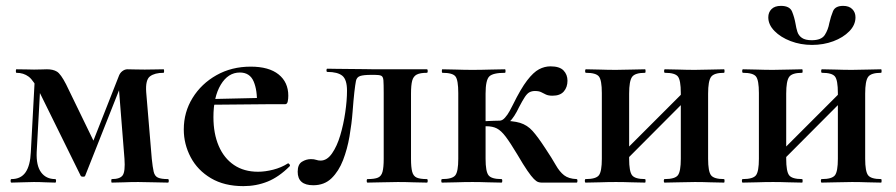

<svg xmlns="http://www.w3.org/2000/svg" viewBox="-20 -622 3053 654"><path d="M85 -104 99 -364 119 -361 105 -104Q103 -58 120 -35Q137 -12 168 -12Q171 -12 171 -6Q171 0 168 0Q152 0 134 -1Q116 -2 95 -2Q75 -2 55.5 -1Q36 0 19 0Q16 0 16 -6Q16 -12 19 -12Q51 -12 67 -35Q83 -58 85 -104ZM552 -12Q555 -12 555 -6Q555 0 552 0Q531 0 504 -1Q477 -2 451 -2Q424 -2 402.5 -1Q381 0 361 0Q359 0 359 -6Q359 -12 361 -12Q389 -12 398 -25Q407 -38 404 -81L385 -320L409 -374L270 -23Q269 -20 263 -20Q257 -20 255 -23L117 -303Q95 -348 77.5 -361Q60 -374 36 -374Q34 -374 34 -380Q34 -386 36 -386Q57 -386 72 -385.5Q87 -385 96 -385Q110 -385 122 -385.5Q134 -386 140 -386Q161 -386 174 -378Q187 -370 205 -335L305 -129L262 -51L384 -361Q388 -373 396.5 -379.5Q405 -386 414 -386Q420 -386 438 -385.5Q456 -385 473 -385Q494 -385 508 -385.5Q522 -386 537 -386Q539 -386 539 -380Q539 -374 537 -374Q507 -374 491 -362Q475 -350 478 -308L497 -81Q500 -52 503.5 -37Q507 -22 518 -17Q529 -12 552 -12Z M809 12Q744 12 698.5 -15Q653 -42 629.5 -86.5Q606 -131 606 -181Q606 -240 636 -288.5Q666 -337 717.5 -366Q769 -395 834 -395Q896 -395 929 -368.5Q962 -342 962 -296Q962 -285 960 -276Q958 -267 951 -267H855Q857 -314 844 -344.5Q831 -375 797 -375Q757 -375 732 -333.5Q707 -292 707 -223Q707 -167 725 -125Q743 -83 777 -60Q811 -37 859 -37Q883 -37 910.5 -44Q938 -51 960 -65Q962 -67 965.5 -63Q969 -59 967 -56Q930 -19 891.5 -3.5Q853 12 809 12ZM672 -265 671 -284 890 -289V-267Z M1047 9Q994 9 994 -37Q994 -62 1008.5 -71Q1023 -80 1039 -80Q1050 -80 1057 -77.5Q1064 -75 1072 -75Q1094 -75 1111 -99.5Q1128 -124 1139 -161Q1150 -198 1156 -239Q1162 -280 1162 -313Q1162 -351 1146 -364Q1130 -377 1095 -377Q1092 -377 1092 -382.5Q1092 -388 1095 -388Q1103 -388 1125.5 -387.5Q1148 -387 1175 -387Q1202 -387 1224.5 -386.5Q1247 -386 1256 -386H1434Q1437 -386 1437 -380Q1437 -374 1434 -374Q1411 -374 1399.5 -368Q1388 -362 1384 -347Q1380 -332 1380 -303V-81Q1380 -52 1384 -37Q1388 -22 1399.5 -17Q1411 -12 1434 -12Q1437 -12 1437 -6Q1437 0 1434 0Q1413 0 1387.5 -1Q1362 -2 1335 -2Q1307 -2 1280 -1Q1253 0 1232 0Q1229 0 1229 -6Q1229 -12 1232 -12Q1256 -12 1267.5 -17Q1279 -22 1283 -37Q1287 -52 1287 -81V-305Q1287 -336 1286 -348.5Q1285 -361 1278.5 -364Q1272 -367 1257 -367H1245Q1218 -367 1206.5 -363Q1195 -359 1192.5 -346.5Q1190 -334 1187 -308Q1184 -281 1181 -241Q1178 -201 1170.5 -157.5Q1163 -114 1148.5 -76.5Q1134 -39 1109.5 -15Q1085 9 1047 9Z M1486 0Q1483 0 1483 -6Q1483 -12 1486 -12Q1521 -12 1531 -25Q1541 -38 1541 -81V-305Q1541 -349 1531.5 -361.5Q1522 -374 1487 -374Q1485 -374 1485 -380Q1485 -386 1487 -386Q1508 -386 1534.5 -385Q1561 -384 1589 -384Q1620 -384 1649 -385Q1678 -386 1700 -386Q1702 -386 1702 -380Q1702 -374 1700 -374Q1659 -374 1646.5 -361.5Q1634 -349 1634 -303V-81Q1634 -38 1644 -25Q1654 -12 1688 -12Q1691 -12 1691 -6Q1691 0 1688 0Q1667 0 1641.5 -1Q1616 -2 1589 -2Q1561 -2 1534.5 -1Q1508 0 1486 0ZM1825 0Q1819 0 1813 -2Q1807 -4 1798.5 -12.5Q1790 -21 1776.5 -40.5Q1763 -60 1742 -96Q1718 -136 1702.5 -156.5Q1687 -177 1672.5 -184.5Q1658 -192 1636 -192Q1619 -192 1598 -189L1597 -207Q1608 -208 1626 -209Q1644 -210 1661 -210.5Q1678 -211 1682 -211Q1727 -211 1751.5 -203.5Q1776 -196 1794 -176Q1812 -156 1838 -116Q1860 -83 1873 -60Q1886 -37 1901.5 -25Q1917 -13 1944 -12Q1947 -12 1947 -6Q1947 0 1944 0ZM1682 -191V-211Q1691 -211 1700 -221Q1709 -231 1716 -244Q1723 -257 1727 -265Q1754 -320 1775.5 -348Q1797 -376 1816 -386Q1835 -396 1855 -396Q1886 -396 1899.5 -382Q1913 -368 1913 -347Q1913 -325 1900.5 -310.5Q1888 -296 1862 -296Q1848 -296 1839.5 -300Q1831 -304 1823.5 -308Q1816 -312 1802 -312Q1792 -312 1784 -308Q1776 -304 1768 -292Q1760 -280 1748 -257Q1732 -223 1715.5 -207Q1699 -191 1682 -191Z M2072 -36 2054 -54 2325 -325 2343 -308ZM2030 -81V-305Q2030 -349 2020 -361.5Q2010 -374 1976 -374Q1973 -374 1973 -380Q1973 -386 1976 -386Q1997 -386 2023.5 -385Q2050 -384 2078 -384Q2105 -384 2131 -385Q2157 -386 2177 -386Q2179 -386 2179 -380Q2179 -374 2177 -374Q2143 -374 2133 -360Q2123 -346 2123 -303V-81Q2123 -38 2133 -25Q2143 -12 2177 -12Q2179 -12 2179 -6Q2179 0 2177 0Q2156 0 2130.5 -1Q2105 -2 2078 -2Q2050 -2 2023.5 -1Q1997 0 1975 0Q1972 0 1972 -6Q1972 -12 1975 -12Q2010 -12 2020 -25Q2030 -38 2030 -81ZM2299 -81V-305Q2299 -349 2289 -361.5Q2279 -374 2245 -374Q2242 -374 2242 -380Q2242 -386 2245 -386Q2266 -386 2292.5 -385Q2319 -384 2347 -384Q2374 -384 2400 -385Q2426 -386 2446 -386Q2448 -386 2448 -380Q2448 -374 2446 -374Q2412 -374 2402 -360Q2392 -346 2392 -303V-81Q2392 -38 2402 -25Q2412 -12 2446 -12Q2448 -12 2448 -6Q2448 0 2446 0Q2425 0 2399.5 -1Q2374 -2 2347 -2Q2319 -2 2292 -1Q2265 0 2244 0Q2241 0 2241 -6Q2241 -12 2244 -12Q2279 -12 2289 -25Q2299 -38 2299 -81Z M2607 -36 2589 -54 2860 -325 2878 -308ZM2565 -81V-305Q2565 -349 2555 -361.5Q2545 -374 2511 -374Q2508 -374 2508 -380Q2508 -386 2511 -386Q2532 -386 2558.5 -385Q2585 -384 2613 -384Q2640 -384 2666 -385Q2692 -386 2712 -386Q2714 -386 2714 -380Q2714 -374 2712 -374Q2678 -374 2668 -360Q2658 -346 2658 -303V-81Q2658 -38 2668 -25Q2678 -12 2712 -12Q2714 -12 2714 -6Q2714 0 2712 0Q2691 0 2665.5 -1Q2640 -2 2613 -2Q2585 -2 2558.5 -1Q2532 0 2510 0Q2507 0 2507 -6Q2507 -12 2510 -12Q2545 -12 2555 -25Q2565 -38 2565 -81ZM2834 -81V-305Q2834 -349 2824 -361.5Q2814 -374 2780 -374Q2777 -374 2777 -380Q2777 -386 2780 -386Q2801 -386 2827.5 -385Q2854 -384 2882 -384Q2909 -384 2935 -385Q2961 -386 2981 -386Q2983 -386 2983 -380Q2983 -374 2981 -374Q2947 -374 2937 -360Q2927 -346 2927 -303V-81Q2927 -38 2937 -25Q2947 -12 2981 -12Q2983 -12 2983 -6Q2983 0 2981 0Q2960 0 2934.5 -1Q2909 -2 2882 -2Q2854 -2 2827 -1Q2800 0 2779 0Q2776 0 2776 -6Q2776 -12 2779 -12Q2814 -12 2824 -25Q2834 -38 2834 -81ZM2745 -485Q2778 -485 2789.5 -503Q2801 -521 2805 -544Q2810 -566 2817.5 -584Q2825 -602 2852 -602Q2872 -602 2883 -591Q2894 -580 2894 -563Q2894 -537 2873 -515.5Q2852 -494 2818.5 -481.5Q2785 -469 2746 -469Q2707 -469 2673 -482Q2639 -495 2618 -516.5Q2597 -538 2597 -563Q2597 -580 2608 -591Q2619 -602 2640 -602Q2670 -602 2678 -582.5Q2686 -563 2690 -540Q2692 -527 2696 -514Q2700 -501 2711.5 -493Q2723 -485 2745 -485Z"/></svg>

Font: Cormorant
Style: Bold
Weight: 700
Designer: Christian Thalmann (Catharsis Fonts)
Foundry: Catharsis Fonts
Version: Version 4.000